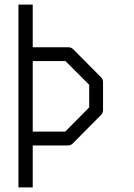

<svg xmlns="http://www.w3.org/2000/svg" viewBox="-20 -679 580 833"><path d="M60 -659H122V-474H276Q289 -474 298 -465L418 -344Q427 -335 427 -323V-201Q427 -189 418 -180L296 -57Q287 -48 275 -48H122V134H60ZM122 -414V-108H263L367 -213V-311L264 -414Z"/></svg>

Font: 3270 Nerd Font Mono
Style: Regular
Weight: 400
Monospace: yes
Version: Version 3.0.1;Nerd Fonts 3.0.0